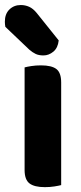

<svg xmlns="http://www.w3.org/2000/svg" viewBox="-38 -752 330 779"><path d="M61.8 -277.6H210.2V-1Q200.8 1.5 182.9 4.4Q164.9 7.3 144 7.3Q101.5 7.3 81.6 -7.9Q61.8 -23.1 61.8 -62.2ZM210.2 -230.4H61.8V-478.5Q71.3 -481.2 89.3 -484Q107.3 -486.8 128.2 -486.8Q171.4 -486.8 190.8 -471.9Q210.2 -457.1 210.2 -417.1ZM80.7 -550.7 -16.3 -643.1Q-17.3 -647.1 -17.8 -653.7Q-18.3 -660.2 -18.3 -663.7Q-18.3 -695.7 0.3 -713.7Q18.9 -731.6 46.3 -731.6Q64.1 -731.6 80.2 -724.5Q96.3 -717.3 110.9 -699.4L200.2 -588Q196.9 -557.5 178.4 -542.3Q159.9 -527.1 138.3 -527.1Q119.7 -527.1 106.9 -533.1Q94 -539.2 80.7 -550.7Z"/></svg>

Font: Baloo Bhaijaan 2
Style: Regular
Weight: 400
Designer: Sanskriti Dholi, Noopur Datye and Ek Type
Foundry: Ek Type
Version: Version 1.701